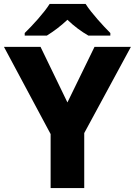

<svg xmlns="http://www.w3.org/2000/svg" viewBox="-20 -951 682 971"><path d="M413 -931H231C202 -885 143 -821 105 -784V-771H217C252 -793 286 -818 321 -851C355 -818 392 -791 427 -771H538V-784C503 -819 442 -885 413 -931ZM321 -433 185 -714H0L236 -273V0H406V-278L642 -714H458Z"/></svg>

Font: Noto Sans Gurmukhi ExtraBold
Style: Regular
Weight: 800
Designer: Jelle Bosma - Monotype Design Team
Foundry: Monotype Imaging Inc.
Version: Version 2.004